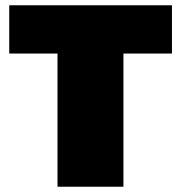

<svg xmlns="http://www.w3.org/2000/svg" viewBox="-20 -708 686 728"><path d="M198 0V-505H15V-688H632V-505H448V0Z"/></svg>

Font: Saira SemiExpanded Black
Style: Regular
Weight: 900
Width: 6
Designer: Hector Gatti with collaboration of the Omnibus-Type team
Foundry: Omnibus-Type
Version: Version 1.101